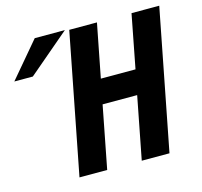

<svg xmlns="http://www.w3.org/2000/svg" viewBox="-301 -849 1012 964"><g transform="rotate(-15 205.5 -366.5)"><path d="M-195.3 -549.8H-99.1L116.7 -733.4H-40ZM-3.9 0H140.1L203.1 -324.2H382.8L319.8 0H463.9L606 -729H461.9L408.2 -451.2H228L282.2 -729H138.2Z"/></g></svg>

Font: Hack
Style: Bold Oblique
Weight: 700
Italic angle: -12°
Monospace: yes
Designer: Christopher Simpkins
Foundry: Christopher Simpkins
Version: Version 2.010